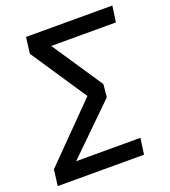

<svg xmlns="http://www.w3.org/2000/svg" viewBox="-128 -782 774 876"><g transform="rotate(-20 259.0 -344.5)"><path d="M99 -689H518L507 -611H193L357 -366L351 -304L120 -78H432L421 0H2L12 -78L270 -340L89 -611Z"/></g></svg>

Font: Fira Sans Variable
Style: Italic
Weight: 397
Italic angle: -8°
Designer: Carrois Corporate & Edenspiekermann AG
Foundry: Carrois Corporate GbR & Edenspiekermann AG
Version: Version 4.202